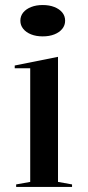

<svg xmlns="http://www.w3.org/2000/svg" viewBox="-20 -740 349 760"><path d="M149 -596Q123.1 -596 103.2 -603.9Q83.2 -611.8 71.9 -625.9Q60.6 -639.9 60.6 -658Q60.6 -676.6 71.9 -690.5Q83.2 -704.3 103.2 -712.2Q123.1 -720.1 149 -720.1Q175.3 -720.1 195.2 -712.2Q215.2 -704.3 226.5 -690.5Q237.8 -676.6 237.8 -658Q237.8 -639.9 226.5 -625.9Q215.2 -611.8 195.2 -603.9Q175.3 -596 149 -596ZM43.9 0V-10L99.6 -20V-469.7H38.3V-480.7L209.6 -515V-20L265.2 -10V0Z"/></svg>

Font: Kalnia Thin
Style: Regular
Weight: 100
Version: Version 1.105